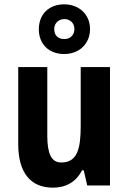

<svg xmlns="http://www.w3.org/2000/svg" viewBox="-20 -948 593 885"><path d="M276 -699C346 -699 395 -747 395 -814C395 -881 345 -928 276 -928C205 -928 159 -882 159 -813C159 -745 205 -699 276 -699ZM277 -768C246 -768 230 -786 230 -814C230 -841 250 -860 277 -860C304 -860 323 -841 323 -814C323 -786 303 -768 277 -768ZM487 -639H352V-367C352 -259 335 -199 262 -199C217 -199 198 -240 198 -321V-639H64V-284C64 -153 120 -83 224 -83C283 -83 331 -109 358 -163H366L382 -93H487Z"/></svg>

Font: Noto Sans Kannada UI Condensed
Style: Bold
Weight: 700
Width: 3
Designer: Jelle Bosma - Monotype Design Team
Foundry: Monotype Imaging Inc.
Version: Version 2.005